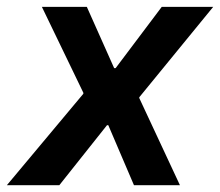

<svg xmlns="http://www.w3.org/2000/svg" viewBox="-51 -543 645 563"><path d="M266.6 -175.8H262.7L123 0H-30.8L193.4 -268.1V-271L71.8 -522.9H203.6L283.7 -343.3H288.1L423.3 -522.9H574.2L357.4 -257.8V-255.4L476.6 0H341.8Z"/></svg>

Font: Reddit Sans Fudge
Style: Bold
Weight: 700
Italic angle: -11.25°
Designer: Stephen Hutchings
Version: Version 1.013